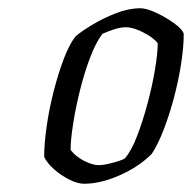

<svg xmlns="http://www.w3.org/2000/svg" viewBox="-20 -795 465 465"><path d="M184 -350Q168 -350 148 -360Q128 -370 111 -385Q94 -400 87 -415Q87 -447 93 -489Q99 -531 110 -574Q121 -617 134.5 -652.5Q148 -688 163 -707Q177 -719 203.5 -735Q230 -751 261 -763Q292 -775 320 -775Q335 -775 358.5 -764Q382 -753 402 -738.5Q422 -724 425 -713Q425 -683 419 -643Q413 -603 402 -561Q391 -519 377 -482.5Q363 -446 348 -423Q318 -392 271 -371Q224 -350 184 -350ZM219 -395Q231 -395 252 -400.5Q273 -406 282 -411Q298 -429 312 -465.5Q326 -502 337.5 -545Q349 -588 355.5 -627.5Q362 -667 362 -690Q353 -703 328 -716Q303 -729 285 -729Q272 -729 256.5 -724Q241 -719 228 -713Q212 -692 198 -655Q184 -618 173.5 -575.5Q163 -533 157 -494.5Q151 -456 151 -432Q163 -416 183.5 -405.5Q204 -395 219 -395Z"/></svg>

Font: Texturina 72pt 72pt Light
Style: Italic
Weight: 300
Italic angle: -11°
Designer: Guillermo Torres Carreño
Foundry: Omnibus-Type
Version: Version 1.002; ttfautohint (v1.8.3)